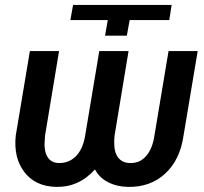

<svg xmlns="http://www.w3.org/2000/svg" viewBox="-20 -731 810 762"><path d="M764.6 -528.3 708.5 -193.4Q694.8 -96.7 635.5 -42Q576.2 12.7 487.3 10.7Q442.9 9.8 408.2 -8.3Q373.5 -26.4 356.9 -58.6Q293 12.7 202.6 10.7Q120.1 8.8 76.7 -48.1Q33.2 -105 42.5 -192.9L98.6 -528.3H214.4L158.7 -192.4L156.7 -157.7Q156.7 -125 170.4 -105.2Q184.1 -85.4 211.4 -84Q252 -82.5 280 -109.9Q308.1 -137.2 317.4 -189.5L374 -528.3H490.2L434.6 -192.4Q432.6 -173.8 433.6 -155.3Q434.6 -122.6 450.7 -103.5Q466.8 -84.5 495.6 -84Q534.2 -82.5 559.6 -111.3Q585 -140.1 592.8 -192.4L648.9 -528.3ZM259.3 -651.4 270 -711.4H661.1L651.9 -651.4H494.6L483.4 -589.4H397L407.7 -651.4Z"/></svg>

Font: Roboto Medium
Style: Italic
Weight: 500
Italic angle: -12°
Designer: Google
Version: Version 2.134; 2016